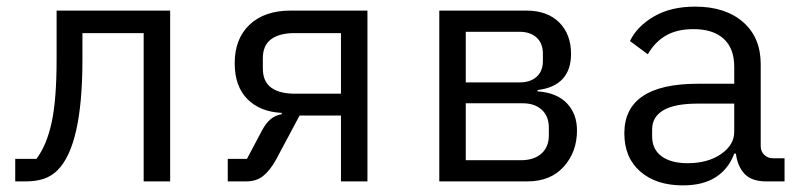

<svg xmlns="http://www.w3.org/2000/svg" viewBox="-20 -548 2440 580"><path d="M26 -68H90Q121 -109 136 -178Q151 -247 151 -369V-516H494V0H414V-448H229V-367Q229 -109 154 -34Q136 -16 112.5 -8Q89 0 57 0H26Z M668 -68H726L771 -153Q783 -176 797.5 -188Q812 -200 831 -203V-207Q766 -210 727.5 -248.5Q689 -287 689 -357Q689 -431 734 -473.5Q779 -516 858 -516H1090V0H1010V-199H885L814 -66Q795 -32 774.5 -16Q754 0 723 0H668ZM1010 -448H870Q824 -448 799 -429.5Q774 -411 774 -372V-341Q774 -302 799 -283.5Q824 -265 870 -265H1010Z M1307 -516H1570Q1633 -516 1669 -480.5Q1705 -445 1705 -385Q1705 -337 1679.5 -309.5Q1654 -282 1604 -276V-272Q1662 -268 1692.5 -236Q1723 -204 1723 -154Q1723 -89 1683 -44.5Q1643 0 1573 0H1307ZM1553 -64Q1593 -64 1615.5 -84Q1638 -104 1638 -139V-162Q1638 -197 1616.5 -216.5Q1595 -236 1559 -236H1387V-64ZM1549 -299Q1582 -299 1601 -316Q1620 -333 1620 -364V-386Q1620 -417 1601 -434.5Q1582 -452 1549 -452H1387V-299Z M2295 0Q2251 0 2229.5 -22.5Q2208 -45 2203 -84H2198Q2181 -38 2142.5 -13Q2104 12 2043 12Q1962 12 1914 -30Q1866 -72 1866 -145Q1866 -295 2088 -295H2198V-346Q2198 -402 2166 -431Q2134 -460 2075 -460Q2025 -460 1991.5 -440.5Q1958 -421 1937 -384L1883 -424Q1904 -468 1955 -498Q2006 -528 2080 -528Q2171 -528 2224.5 -481.5Q2278 -435 2278 -354V-106Q2278 -91 2288.5 -80.5Q2299 -70 2314 -70H2350V0ZM2198 -150V-235H2088Q2018 -235 1984 -215Q1950 -195 1950 -157V-136Q1950 -97 1978.5 -76Q2007 -55 2057 -55Q2118 -55 2158 -82.5Q2198 -110 2198 -150Z"/></svg>

Font: iA Writer Duo V
Style: Regular
Weight: 400
Designer: Mike Abbink, Paul van der Laan, Pieter van Rosmalen, Oliver Reichenstein
Foundry: Information Architects Inc.
Version: Version 2.000